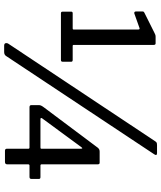

<svg xmlns="http://www.w3.org/2000/svg" viewBox="56 -846 794 947"><g transform="rotate(90 453.5 -373.0)"><path d="M276 -334Q285 -334 285 -327V-284Q285 -276 276 -276H46Q38 -276 38 -284V-327Q38 -334 46 -334H121Q126 -334 126 -338V-658Q126 -665 120 -664L47 -638Q37 -636 37 -647V-678Q37 -682 38.5 -684Q40 -686 44 -688L142 -737Q148 -740 152 -741.5Q156 -743 162 -743H194Q202 -743 202 -734V-339Q202 -334 207 -334H276ZM257 -6Q251 4 237 4H206Q195 4 193.5 -3.5Q192 -11 197 -18L678 -742Q682 -748 686.5 -749Q691 -750 696 -750H735Q741 -750 744 -747.5Q747 -745 742 -737ZM710 -459Q714 -463 718 -465Q722 -467 729 -467H783Q791 -467 791 -458V-181Q791 -175 797 -175H854Q863 -175 863 -168V-130Q863 -121 853 -121H797Q791 -121 791 -114V-11Q791 0 779 0H724Q714 0 714 -10V-116Q714 -121 708 -121H509Q499 -121 499 -130V-168Q499 -173 501.5 -178.5Q504 -184 510 -192L710 -459ZM708 -175Q714 -175 714 -179V-373Q714 -381 712 -381.5Q710 -382 705 -375L564 -183Q559 -175 569 -175Z"/></g></svg>

Font: Libre Franklin Thin Medium
Style: Regular
Weight: 500
Version: Version 3.000